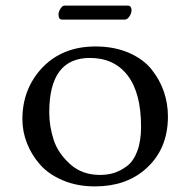

<svg xmlns="http://www.w3.org/2000/svg" viewBox="-20 -656 680 686"><path d="M426 -586H202Q189 -586 189 -604Q189 -614 196 -625Q203 -636 211 -636H436Q450 -636 450 -619Q450 -609 442.5 -597.5Q435 -586 426 -586ZM60 -230Q60 -337 129 -412Q202 -490 321 -490Q388 -490 440 -467.5Q492 -445 521.5 -408Q551 -371 565.5 -328.5Q580 -286 580 -240Q580 -122 500 -52Q430 10 319 10Q256 10 205 -11.5Q154 -33 123.5 -67.5Q93 -102 76.5 -144Q60 -186 60 -230ZM301 -449Q156 -449 156 -255Q156 -205 171.5 -157Q187 -109 230 -70Q273 -31 337 -31Q364 -31 387 -38Q410 -45 433.5 -62.5Q457 -80 470.5 -116Q484 -152 484 -203Q484 -324 436 -386.5Q388 -449 301 -449Z"/></svg>

Font: Linux Libertine Mono O
Style: Mono
Weight: 400
Designer: Philipp H. Poll
Foundry: Philipp H. Poll
Version: Version 5.1.7